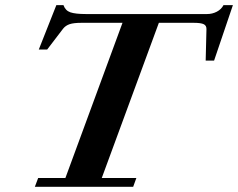

<svg xmlns="http://www.w3.org/2000/svg" viewBox="-20 -717 914 737"><path d="M113.8 0 126.5 -33.7H231L450.2 -629.4H292Q263.2 -629.4 247.6 -624.3Q231.9 -619.1 222.2 -606.9L161.1 -526.9H128.9L196.3 -697.3H223.6Q231 -676.3 250.2 -669.7Q269.5 -663.1 309.6 -663.1H774.9Q794.9 -663.1 812.3 -672.1Q829.6 -681.2 837.9 -697.3H874L801.8 -484.4H769.5L772.5 -605Q772.9 -618.7 762.2 -624Q751.5 -629.4 724.1 -629.4H589.8L370.6 -33.7H503.4L491.2 0Z"/></svg>

Font: Elstob 10pt
Style: Bold Italic
Weight: 700
Italic angle: -20°
Designer: Peter S. Baker
Version: Version 1.015